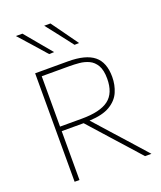

<svg xmlns="http://www.w3.org/2000/svg" viewBox="-172 -1078 997 1186"><g transform="rotate(-20 326.5 -485.0)"><path d="M110 0V-713H326Q441.5 -713 495.8 -669.2Q550 -625.5 550 -530Q550 -476.5 530 -430.8Q510 -385 461 -356Q412 -327 326 -323.5L434.5 -202Q463.5 -170 496 -133.5Q528.5 -97 559.5 -62.5Q590.5 -27.5 615 0H573Q530.5 -47.5 491 -92Q451 -136.5 412 -180L286 -321H142V0ZM324 -682H142V-351H285Q406 -351 461.5 -393Q517 -435 517 -530Q517 -586.5 498.5 -617.8Q480 -649 450.8 -662.5Q421.5 -676 388 -679Q354.5 -682 324 -682ZM232 -795Q193.5 -838.5 155.5 -882Q117 -925 77 -970H120Q155.5 -927.5 192 -883.5Q228.5 -839.5 265 -796ZM399 -795Q365.5 -838.5 332 -882Q298 -925 263 -970H304Q335 -927.5 366 -884Q397 -840.5 429 -796Z"/></g></svg>

Font: Heraclito Thin
Style: Regular
Weight: 100
Designer: Kostas Bartsokas (font) & Cristiano Sobral (main changes)
Foundry: Kostas Bartsokas (font) & Cristiano Sobral (main changes)
Version: Version 1.00;July 8, 2020;FontCreator 13.0.0.2655 64-bit